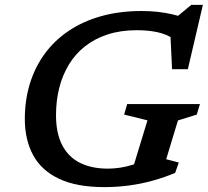

<svg xmlns="http://www.w3.org/2000/svg" viewBox="-20 -754 850 785"><path d="M421.5 -64.5Q445.5 -64.5 471.8 -68.5Q498 -72.5 525.2 -81.2Q552.5 -90 579 -104L517 -46L583 -262L487.5 -285.5L500 -328.5H797.5L784.5 -285.5L707.5 -261.5L659.5 -103L711 -89.5L696 -47Q653 -29 605.8 -15.8Q558.5 -2.5 508.8 4.2Q459 11 406.5 11Q293 11 221 -23.2Q149 -57.5 115.2 -120.2Q81.5 -183 81.5 -267.5Q81.5 -344.5 102 -411.5Q122.5 -478.5 162.2 -533.2Q202 -588 260 -627.2Q318 -666.5 393.2 -687.8Q468.5 -709 559.5 -709Q594 -709 625.2 -705.5Q656.5 -702 684.5 -695.5Q712.5 -689 738.5 -679.5L693.5 -677.5L762 -734H809.5L748 -471H683.5L675.5 -638L695 -592Q661 -614.5 623.2 -622.5Q585.5 -630.5 539.5 -630.5Q473 -630.5 420.2 -613.2Q367.5 -596 327.8 -564.8Q288 -533.5 261.8 -490.2Q235.5 -447 222.2 -394.5Q209 -342 209 -283Q209 -209 234.5 -160.2Q260 -111.5 307.5 -88Q355 -64.5 421.5 -64.5Z"/></svg>

Font: Newsreader 9pt Medium
Style: Italic
Weight: 500
Italic angle: -17°
Designer: Hugues Gentile
Foundry: Production Type
Version: Version 1.003